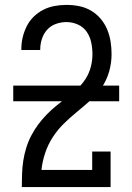

<svg xmlns="http://www.w3.org/2000/svg" viewBox="-20 -763 540 783"><path d="M69 0V-1Q69 -28 70 -55Q71 -82 75 -108Q79 -134 87 -160Q95 -186 107.5 -210Q120 -234 136 -255.5Q152 -277 170.5 -296Q189 -315 210 -332Q231 -349 252 -365.5Q273 -382 293.5 -400Q314 -418 328.5 -440.5Q343 -463 350 -489Q357 -515 357 -542Q357 -566 352 -590Q347 -614 333.5 -633.5Q320 -653 297.5 -663Q275 -673 251 -673Q229 -673 208 -665.5Q187 -658 172.5 -642Q158 -626 151 -604.5Q144 -583 144 -561Q144 -561 144 -560.5Q144 -560 144 -559H67Q67 -560 67 -561Q67 -562 67 -562Q67 -587 72.5 -610.5Q78 -634 89 -656Q100 -678 117.5 -695Q135 -712 156.5 -723Q178 -734 202 -738.5Q226 -743 251 -743Q277 -743 302.5 -738Q328 -733 350.5 -720Q373 -707 390 -687Q407 -667 417 -643Q427 -619 431 -593.5Q435 -568 435 -542Q435 -506 425 -471Q415 -436 395 -406.5Q375 -377 348 -353Q321 -329 293.5 -306.5Q266 -284 240.5 -259Q215 -234 195.5 -204Q176 -174 164.5 -140Q153 -106 149 -70H356V-145H431V0ZM34 -350V-414H466V-350Z"/></svg>

Font: Iosevka Slab
Style: Regular
Weight: 400
Monospace: yes
Designer: Belleve Invis
Foundry: Belleve Invis
Version: Version 11.2.4; ttfautohint (v1.8.3)